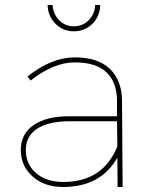

<svg xmlns="http://www.w3.org/2000/svg" viewBox="-20 -746 602 766"><path d="M231.9 -20Q391.1 -20 448.2 -162.1L446.8 -262.2H254.9Q172.9 -261.7 127.9 -232.4Q83 -203.1 83 -147Q83 -90.8 123.5 -55.7Q164.1 -20.5 231.9 -20ZM231 0Q156.7 0 109.9 -42Q63 -84 63 -147.9Q63 -211.9 114.3 -247.1Q165.5 -282.2 254.9 -282.2H446.8V-345.2Q445.8 -418.9 404.3 -458Q362.3 -497.1 278.3 -497.1Q194.3 -497.1 102.1 -424.8L89.8 -440.9Q185.5 -517.1 278.3 -517.1Q371.1 -517.1 418.5 -471.2Q465.8 -425.3 466.8 -345.2L469.2 0H449.2L448.2 -117.2Q382.3 0 231 0ZM169.9 -726.1H189.9Q191.9 -689.9 215.8 -665.5Q239.7 -641.1 274.9 -641.1Q310.1 -641.1 334 -665.5Q357.9 -689.9 359.9 -726.1H379.9Q378.9 -681.2 348.6 -650.9Q317.9 -621.1 274.9 -621.1Q231.9 -621.1 201.7 -650.9Q171.4 -680.7 169.9 -726.1Z"/></svg>

Font: Montserrat-Hairline
Style: Regular
Weight: 250
Designer: Julieta Ulanovsky
Foundry: Julieta Ulanovsky
Version: Version 1.000;PS 002.000;hotconv 1.0.70;makeotf.lib2.5.58329